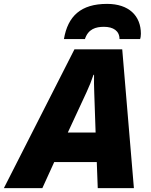

<svg xmlns="http://www.w3.org/2000/svg" viewBox="-79 -968 775 988"><path d="M250 -767H358C375 -819 414 -830 456 -830C504 -830 536 -809 536 -767H642C644 -772 646 -782 646 -794C646 -887 584 -948 472 -948C337 -948 270 -885 250 -767ZM-59 0H139L200 -134H419L424 0H610L550 -714H304ZM270 -286 367 -495C381 -525 392 -553 402 -583H405C404 -555 405 -523 406 -491L413 -286Z"/></svg>

Font: Noto Sans Black
Style: Italic
Weight: 900
Italic angle: -12°
Designer: Monotype Design Team
Foundry: Monotype Imaging Inc.
Version: Version 2.013